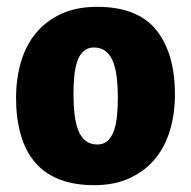

<svg xmlns="http://www.w3.org/2000/svg" viewBox="-20 -532 560 562"><path d="M492 -256Q492 -199 477.5 -150.5Q463 -102 433.5 -66.5Q404 -31 359.5 -10.5Q315 10 256 10Q196 10 152.5 -7.5Q109 -25 81.5 -58Q54 -91 40.5 -138.5Q27 -186 27 -245Q27 -302 41.5 -351Q56 -400 85.5 -435.5Q115 -471 159.5 -491.5Q204 -512 264 -512Q383 -512 437.5 -444Q492 -376 492 -256ZM195 -256Q195 -226 198 -199Q201 -172 208.5 -152Q216 -132 230 -120.5Q244 -109 265 -109Q283 -109 295 -120Q307 -131 313.5 -149.5Q320 -168 322.5 -193Q325 -218 325 -246Q325 -277 322 -303.5Q319 -330 311.5 -350Q304 -370 290 -381.5Q276 -393 255 -393Q237 -393 225 -382.5Q213 -372 206.5 -353.5Q200 -335 197.5 -310Q195 -285 195 -256Z"/></svg>

Font: Amaranth
Style: Bold
Weight: 700
Designer: Gesine Todt
Foundry: Gesine Todt
Version: Version 1.001